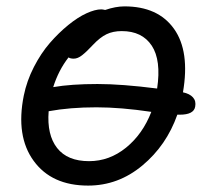

<svg xmlns="http://www.w3.org/2000/svg" viewBox="-20 -557 659 599"><path d="M254.9 22Q141.1 22 85 -55.2Q28.8 -132.3 54.2 -258.8Q63.5 -304.7 85.7 -347.9Q107.9 -391.1 135.5 -422.9Q163.1 -454.6 193.1 -479Q223.1 -503.4 250 -515.6Q276.9 -527.8 295.9 -527.8Q300.3 -527.8 308.1 -525.9Q340.8 -537.1 368.2 -537.1Q473.1 -537.1 522.9 -467Q572.8 -397 550.8 -269Q571.8 -264.6 582 -253.2Q592.3 -241.7 588.9 -224.1Q584.5 -199.2 541 -199.2H533.2Q499.5 -103.5 424.3 -40.8Q349.1 22 254.9 22ZM284.2 -294.9Q359.9 -294.9 470.2 -280.8Q483.4 -369.1 453.4 -414.6Q423.3 -460 359.9 -460Q332.5 -460 312.3 -450.2Q292 -440.4 270 -417Q250 -395.5 236.3 -384.8Q222.7 -374 210 -374Q199.2 -374 193.8 -377.9Q162.6 -337.9 146 -285.2Q202.1 -294.9 284.2 -294.9ZM280.8 -222.2Q198.2 -222.2 131.8 -210Q126 -136.2 158.2 -95.2Q190.4 -54.2 257.8 -54.2Q321.3 -54.2 373.3 -96.4Q425.3 -138.7 452.1 -208Q356.9 -222.2 280.8 -222.2Z"/></svg>

Font: Shantell Sans Irregular
Style: Italic
Weight: 400
Italic angle: -11.31°
Designer: Stephen Nixon, Anya Danilova, Shantell Martin
Foundry: Arrow Type
Version: Version 1.006;[9816181b4]